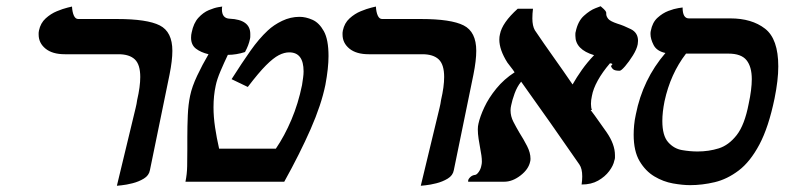

<svg xmlns="http://www.w3.org/2000/svg" viewBox="-20 -583 2517 616"><path d="M355 13 415 -236Q417 -243 418 -249.5Q419 -256 420 -262Q430 -305 430 -336Q430 -376 412.5 -392.5Q395 -409 360 -409H188Q148 -409 126 -427Q104 -445 104 -472Q104 -475 104 -478Q104 -481 105 -485Q110 -509 126.5 -524Q143 -539 162.5 -547Q182 -555 196.5 -558.5Q211 -562 211 -562Q212 -544 217 -533Q222 -522 231 -522H356Q452 -522 492.5 -501.5Q533 -481 533 -420Q533 -389 524 -344L461 -37Q458 -20 441.5 -10Q425 0 405 5Q385 10 370 11.5Q355 13 355 13Z M590 -276Q596 -305 612.5 -340Q629 -375 649 -409Q624 -415 608.5 -427Q593 -439 593 -462Q593 -467 593.5 -471Q594 -475 595 -479Q601 -509 616.5 -526Q632 -543 650 -550.5Q668 -558 680.5 -560Q693 -562 693 -562Q692 -559 692 -553Q692 -524 717 -523Q783 -520 783 -474Q783 -470 783 -466Q783 -462 782 -458Q780 -448 776 -437.5Q772 -427 766 -416Q738 -407 711 -407Q699 -382 687.5 -355Q676 -328 672 -308Q665 -276 665 -239Q665 -208 670 -174.5Q675 -141 683 -106H865Q893 -147 915 -199Q937 -251 949 -310Q951 -323 952.5 -334Q954 -345 954 -354Q954 -415 908 -415Q892 -415 874.5 -406Q857 -397 833.5 -373.5Q810 -350 775 -304L723 -329Q756 -381 783.5 -420Q811 -459 839 -485Q858 -503 885 -516Q912 -529 941 -529Q961 -529 982.5 -519.5Q1004 -510 1019 -483Q1034 -456 1034 -403Q1034 -384 1031.5 -361Q1029 -338 1024 -311Q1011 -247 976.5 -168.5Q942 -90 892 0H575Q580 -24 580.5 -50Q581 -76 581 -103V-143Q581 -178 582.5 -213Q584 -248 590 -276Z M1330 13 1390 -236Q1392 -243 1393 -249.5Q1394 -256 1395 -262Q1405 -305 1405 -336Q1405 -376 1387.5 -392.5Q1370 -409 1335 -409H1163Q1123 -409 1101 -427Q1079 -445 1079 -472Q1079 -475 1079 -478Q1079 -481 1080 -485Q1085 -509 1101.5 -524Q1118 -539 1137.5 -547Q1157 -555 1171.5 -558.5Q1186 -562 1186 -562Q1187 -544 1192 -533Q1197 -522 1206 -522H1331Q1427 -522 1467.5 -501.5Q1508 -481 1508 -420Q1508 -389 1499 -344L1436 -37Q1433 -20 1416.5 -10Q1400 0 1380 5Q1360 10 1345 11.5Q1330 13 1330 13Z M2026 -441Q2023 -425 2010.5 -405Q1998 -385 1985.5 -370.5Q1973 -356 1968 -356Q1953 -356 1947.5 -360.5Q1942 -365 1940 -372H1941Q1941 -372 1944 -375.5Q1947 -379 1937 -380Q1913 -352 1898 -325Q1883 -298 1879 -275Q1876 -262 1876 -250Q1876 -238 1879 -230H1875Q1888 -213 1900.5 -195Q1913 -177 1926 -159Q1953 -120 1953 -85Q1953 -81 1953 -77Q1953 -73 1951 -68Q1948 -52 1934.5 -34Q1921 -16 1899 -3.5Q1877 9 1846 9Q1847 2 1847.5 -4.5Q1848 -11 1848 -17Q1848 -42 1839 -55Q1790 -126 1746 -188.5Q1702 -251 1652 -321Q1639 -305 1631 -283Q1623 -261 1620 -245Q1619 -241 1618.5 -237Q1618 -233 1618 -229Q1618 -210 1627 -192.5Q1636 -175 1646 -158Q1660 -136 1671 -114.5Q1682 -93 1682 -74Q1682 -68 1681 -65Q1676 -40 1650 -20Q1624 0 1598 0H1482V-3Q1482 -8 1488.5 -14.5Q1495 -21 1505 -22Q1510 -23 1516 -31.5Q1522 -40 1524 -50Q1525 -54 1525.5 -57.5Q1526 -61 1526 -64Q1526 -74 1524.5 -84.5Q1523 -95 1521 -105Q1518 -121 1515.5 -137.5Q1513 -154 1513 -168Q1513 -173 1513.5 -177.5Q1514 -182 1515 -186Q1520 -209 1534 -239Q1548 -269 1572.5 -299Q1597 -329 1631 -351Q1626 -359 1619.5 -367Q1613 -375 1608 -382Q1582 -423 1582 -456Q1582 -461 1582.5 -465Q1583 -469 1584 -473Q1591 -510 1641 -555H1690Q1689 -547 1688.5 -539.5Q1688 -532 1688 -524Q1688 -500 1696 -486Q1725 -443 1756 -399.5Q1787 -356 1817 -312Q1830 -335 1847 -359Q1864 -383 1886 -406Q1826 -424 1826 -468Q1826 -471 1826 -474.5Q1826 -478 1827 -481Q1834 -515 1853.5 -532.5Q1873 -550 1890 -556.5Q1907 -563 1907 -563Q1920 -552 1922.5 -548Q1925 -544 1925 -542V-538Q1925 -531 1931 -523Q1937 -515 1961 -507Q1981 -501 2004 -489.5Q2027 -478 2027 -452Q2027 -449 2026.5 -446.5Q2026 -444 2026 -441Z M2194 11Q2170 11 2139 5.5Q2108 0 2079.5 -17Q2051 -34 2032 -66Q2013 -98 2013 -151Q2013 -165 2014.5 -181.5Q2016 -198 2020 -216Q2042 -328 2115 -413Q2087 -419 2077 -438.5Q2067 -458 2067 -474Q2067 -481 2068 -484Q2073 -511 2089.5 -526Q2106 -541 2124.5 -548Q2143 -555 2156.5 -557Q2170 -559 2170 -559Q2170 -524 2190 -524H2323Q2392 -524 2434.5 -491Q2477 -458 2477 -370Q2477 -326 2465 -267Q2446 -175 2416.5 -119.5Q2387 -64 2350 -36Q2313 -8 2273 1.5Q2233 11 2194 11ZM2317 -411H2181Q2131 -346 2112 -258Q2105 -223 2105 -195Q2105 -148 2123.5 -127Q2142 -106 2168 -101.5Q2194 -97 2218 -97Q2254 -97 2286 -107Q2318 -117 2343.5 -149.5Q2369 -182 2382 -250Q2387 -273 2389.5 -293Q2392 -313 2392 -329Q2392 -369 2375 -390Q2358 -411 2317 -411Z"/></svg>

Font: Libertinus Serif SemiBold
Style: Italic
Weight: 600
Italic angle: -11.5°
Designer: Philipp H. Poll, Khaled Hosny
Foundry: Caleb Maclennan
Version: Version 7.051;RELEASE